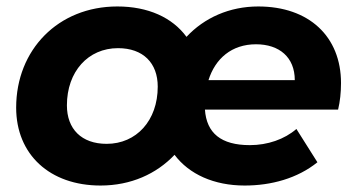

<svg xmlns="http://www.w3.org/2000/svg" viewBox="-20 -566 1100 594"><path d="M1035 -309C1035 -453 936 -546 779 -546C690 -546 612 -511 557 -452C513 -512 438 -546 343 -546C160 -546 30 -412 30 -233C30 -88 134 8 291 8C385 8 464 -28 520 -87C565 -27 642 8 737 8C819 8 900 -14 962 -64L897 -167C860 -135 808 -117 753 -117C664 -117 619 -154 614 -227H1026C1032 -252 1035 -280 1035 -309ZM772 -429C844 -429 892 -389 892 -318H625C646 -385 697 -429 772 -429ZM310 -121C232 -121 187 -167 187 -240C187 -345 253 -417 345 -417C423 -417 468 -371 468 -298C468 -193 402 -121 310 -121Z"/></svg>

Font: AWKNG-Font
Style: Bold Italic
Weight: 700
Italic angle: -11.3°
Designer: Awakening Church
Foundry: Awakening Church
Version: Version 1.700;PS 001.700;hotconv 1.0.88;makeotf.lib2.5.64775